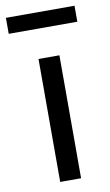

<svg xmlns="http://www.w3.org/2000/svg" viewBox="-109 -727 440 769"><g transform="rotate(-10 111.5 -342.5)"><path d="M72 0V-500H157V0ZM-28 -620V-685H251V-620Z"/></g></svg>

Font: Cairo Medium
Style: Regular
Weight: 500
Designer: Mohamed Gaber, Accademia di Belle Arti di Urbino
Foundry: Kief Type Foundry, Accademia di Belle Arti di Urbino
Version: Version 3.117